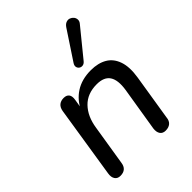

<svg xmlns="http://www.w3.org/2000/svg" viewBox="-219 -885 1009 1009"><g transform="rotate(-45 286.0 -380.5)"><path d="M80 7Q59 7 49 -8Q39 -23 43 -48L106 -449Q110 -472 123.5 -483Q137 -494 158 -494Q179 -494 188.5 -481.5Q198 -469 194 -444L181 -365L175 -379Q200 -435 247.5 -465.5Q295 -496 362 -496Q416 -496 452.5 -474.5Q489 -453 504.5 -408Q520 -363 509 -294L468 -38Q466 -16 452.5 -4.5Q439 7 416 7Q395 7 385 -7.5Q375 -22 378 -47L418 -293Q428 -358 407 -390Q386 -422 332 -422Q262 -422 220.5 -379Q179 -336 168 -263L132 -39Q126 7 80 7ZM369 -556Q360 -545 349 -543.5Q338 -542 329.5 -548Q321 -554 319 -564.5Q317 -575 325 -587L430 -746Q440 -761 452.5 -765.5Q465 -770 476 -766Q487 -762 494.5 -753Q502 -744 502.5 -731.5Q503 -719 492 -707Z"/></g></svg>

Font: Nunito ExtraLight Medium
Style: Italic
Weight: 500
Italic angle: -9°
Version: Version 3.602